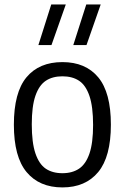

<svg xmlns="http://www.w3.org/2000/svg" viewBox="-20 -828 558 858"><path d="M42 -270.5Q42 -415 98.5 -482.8Q155 -550.5 259 -550.5Q362.5 -550.5 419 -482.5Q475.5 -414.5 475.5 -271Q475.5 -127.5 418.8 -59Q362 9.5 259 9.5Q156 9.5 99 -58.8Q42 -127 42 -270.5ZM396 -269.5Q396 -351 379.8 -399Q363.5 -447 333.5 -467Q303.5 -487 259 -487Q214.5 -487 184.5 -467Q154.5 -447 138.2 -399.8Q122 -352.5 122 -272.5Q122 -191 138.2 -142.8Q154.5 -94.5 184.5 -74.2Q214.5 -54 259 -54Q303 -54 333.2 -74.2Q363.5 -94.5 379.8 -142Q396 -189.5 396 -269.5ZM151.5 -626.5 209 -808H274L210 -626.5ZM307.5 -626.5 365.5 -808H430L366.5 -626.5Z"/></svg>

Font: Encode Sans Semi Condensed
Style: Regular
Weight: 400
Width: 4
Designer: Multiple Designers
Foundry: Impallari Type
Version: Version 2.000